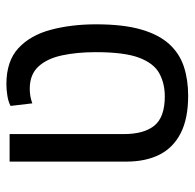

<svg xmlns="http://www.w3.org/2000/svg" viewBox="-24 -574 608 600"><g transform="rotate(90 280.0 -274.0)"><path d="M243 10Q171 10 130.5 -27.5Q90 -65 73 -129Q56 -193 56 -270Q56 -355 72 -410.5Q88 -466 117.5 -498.5Q147 -531 188 -544.5Q229 -558 279 -558Q351 -558 396.5 -534.5Q442 -511 463.5 -468Q485 -425 485 -365V0H399V-357Q399 -420 372.5 -452.5Q346 -485 281 -485Q241 -485 209.5 -468Q178 -451 160.5 -405Q143 -359 143 -269Q143 -211 153 -164Q163 -117 188 -90Q213 -63 257 -63Q270 -63 281 -65Q292 -67 303 -71L311 -3Q298 4 279 7Q260 10 243 10Z"/></g></svg>

Font: Noto Sans Thai SemiCondensed
Style: Regular
Weight: 400
Width: 4
Designer: Monotype Design Team
Foundry: Monotype Imaging Inc.
Version: Version 2.001